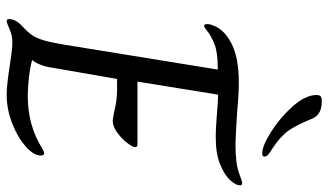

<svg xmlns="http://www.w3.org/2000/svg" viewBox="-224 -758 982 574"><g transform="rotate(90 267.0 -471.0)"><path d="M37 -7Q37 -28 60 -48Q77 -64 85.5 -76.5Q94 -89 100.5 -110.5Q107 -132 114 -175L188 -631H184Q136 -631 111.5 -621Q87 -611 74 -600.5Q61 -590 58 -590Q52 -590 52 -599Q52 -608 55 -614Q66 -649 109 -671.5Q152 -694 227 -694Q262 -694 314 -689Q394 -684 410 -684Q468 -684 495.5 -694Q523 -704 527 -704Q531 -704 532.5 -702.5Q534 -701 534 -697Q534 -685 518.5 -668Q503 -651 471 -638Q439 -625 392 -625Q374 -625 357.5 -626Q341 -627 328 -628Q282 -632 263 -632L224 -391H412Q420 -391 420 -384Q420 -377 407.5 -360.5Q395 -344 376.5 -330.5Q358 -317 341 -317Q336 -317 316 -321Q280 -330 249 -330H216L182 -134Q180 -117 173.5 -101Q167 -85 160 -77V-76Q181 -70 211 -66.5Q241 -63 267 -63Q356 -63 425 -107Q428 -108 431.5 -110Q435 -112 438 -112Q445 -112 445 -102Q445 -81 418 -57Q391 -33 349 -16.5Q307 0 263 0Q233 0 171 -10Q125 -17 107 -17Q86 -17 67 -8.5Q48 0 43 0Q37 0 37 -7ZM264 -925Q264 -935 268 -938.5Q272 -942 284 -942Q320 -942 333 -917Q354 -866 370.5 -842.5Q387 -819 423 -795Q426 -793 434 -788Q442 -783 445 -779Q448 -775 448 -771Q448 -767 446 -765.5Q444 -764 438 -764Q416 -764 374 -790.5Q332 -817 298.5 -854.5Q265 -892 264 -925Z"/></g></svg>

Font: Charm
Style: Regular
Weight: 400
Designer: Katatrad Aksorn Co.,Ltd.
Foundry: Cadson Demak Co.,Ltd.
Version: Version 1.001